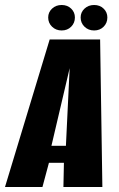

<svg xmlns="http://www.w3.org/2000/svg" viewBox="-54 -749 478 769"><path d="M-34 0 145 -591H347L356 0H200L202 -97H142L116 0ZM152 -165H210L225 -476ZM193 -627Q170 -627 154.5 -642Q139 -657 139 -679Q139 -700 154.5 -714.5Q170 -729 193 -729Q216 -729 231 -714.5Q246 -700 246 -679Q246 -657 231 -642Q216 -627 193 -627ZM323 -627Q300 -627 284.5 -642Q269 -657 269 -679Q269 -700 284.5 -714.5Q300 -729 323 -729Q346 -729 361 -714.5Q376 -700 376 -679Q376 -657 361 -642Q346 -627 323 -627Z"/></svg>

Font: Alumni Sans Thin ExtraBold
Style: Italic
Weight: 800
Italic angle: -8°
Version: Version 1.016